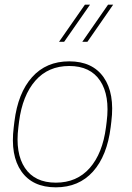

<svg xmlns="http://www.w3.org/2000/svg" viewBox="-20 -800 566 826"><path d="M220.2 5.9Q120.1 5.9 72 -62.7Q23.9 -131.3 39.1 -252.9L42 -276.9Q57.1 -399.9 117.9 -468Q178.7 -536.1 277.8 -536.1Q377.9 -536.1 426 -467.3Q474.1 -398.4 459 -276.9L456.1 -252.9Q440.9 -129.9 380.1 -62Q319.3 5.9 220.2 5.9ZM220.2 -14.2Q310.5 -14.2 366 -77.1Q421.4 -140.1 436 -252.9L439 -276.9Q453.1 -388.7 410.9 -452.4Q368.7 -516.1 277.8 -516.1Q187.5 -516.1 132.1 -452.9Q76.7 -389.6 62 -276.9L59.1 -252.9Q44.9 -141.1 87.2 -77.6Q129.4 -14.2 220.2 -14.2ZM444.8 -779.8H466.8L356 -620.1H334ZM345.2 -779.8H367.2L255.9 -620.1H233.9Z"/></svg>

Font: Cooper Hewitt
Style: Thin Italic
Weight: 702
Designer: Village Type and Design LLC
Foundry: Cooper Hewitt Smithsonian Design Museum
Version: 1.000